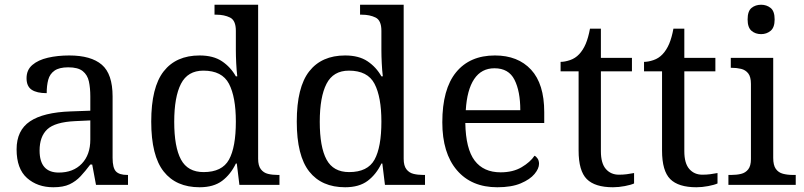

<svg xmlns="http://www.w3.org/2000/svg" viewBox="-20 -780 3390 810"><path d="M205 10Q138 10 94 -29Q50 -68 50 -150Q50 -230 106.5 -268Q163 -306 278 -310L361 -313V-373Q361 -409 355 -436.5Q349 -464 329 -480Q309 -496 268 -496Q230 -496 210 -482Q190 -468 183.5 -443.5Q177 -419 177 -387Q135 -387 113.5 -401.5Q92 -416 92 -450Q92 -485 116.5 -506Q141 -527 182 -536.5Q223 -546 272 -546Q364 -546 409.5 -507Q455 -468 455 -373V-114Q455 -72 469 -57Q483 -42 517 -42H520V0H385L369 -86H361Q340 -58 320 -36.5Q300 -15 273.5 -2.5Q247 10 205 10ZM228 -52Q289 -52 325 -89.5Q361 -127 361 -191V-272L297 -269Q212 -265 179.5 -234.5Q147 -204 147 -145Q147 -52 228 -52Z M822 10Q723 10 670.5 -56.5Q618 -123 618 -267Q618 -412 670.5 -479Q723 -546 822 -546Q880 -546 916.5 -521.5Q953 -497 975 -458H981Q978 -483 976.5 -513.5Q975 -544 975 -568V-650Q975 -694 950.5 -706Q926 -718 893 -718H885V-760H1069V-110Q1069 -81 1080.5 -66Q1092 -51 1110.5 -46.5Q1129 -42 1151 -42H1159V0H990L979 -90H975Q953 -44 917 -17Q881 10 822 10ZM839 -54Q917 -54 946 -106.5Q975 -159 975 -267Q975 -371 946 -426.5Q917 -482 838 -482Q772 -482 743.5 -426.5Q715 -371 715 -266Q715 -160 743.5 -107Q772 -54 839 -54Z M1436 10Q1337 10 1284.5 -56.5Q1232 -123 1232 -267Q1232 -412 1284.5 -479Q1337 -546 1436 -546Q1494 -546 1530.5 -521.5Q1567 -497 1589 -458H1595Q1592 -483 1590.5 -513.5Q1589 -544 1589 -568V-650Q1589 -694 1564.5 -706Q1540 -718 1507 -718H1499V-760H1683V-110Q1683 -81 1694.5 -66Q1706 -51 1724.5 -46.5Q1743 -42 1765 -42H1773V0H1604L1593 -90H1589Q1567 -44 1531 -17Q1495 10 1436 10ZM1453 -54Q1531 -54 1560 -106.5Q1589 -159 1589 -267Q1589 -371 1560 -426.5Q1531 -482 1452 -482Q1386 -482 1357.5 -426.5Q1329 -371 1329 -266Q1329 -160 1357.5 -107Q1386 -54 1453 -54Z M2078 10Q1969 10 1907.5 -62Q1846 -134 1846 -264Q1846 -404 1904 -475Q1962 -546 2068 -546Q2165 -546 2220.5 -486Q2276 -426 2276 -307V-261H1943Q1945 -152 1982.5 -102.5Q2020 -53 2092 -53Q2144 -53 2180.5 -74.5Q2217 -96 2235 -123Q2242 -120 2248 -111Q2254 -102 2254 -89Q2254 -69 2235 -46Q2216 -23 2177 -6.5Q2138 10 2078 10ZM2175 -315Q2175 -395 2150.5 -443.5Q2126 -492 2066 -492Q2011 -492 1980.5 -446.5Q1950 -401 1945 -315Z M2566 10Q2490 10 2455.5 -24.5Q2421 -59 2421 -145V-479H2345V-519Q2363 -519 2385 -526.5Q2407 -534 2423 -551Q2440 -569 2451 -595Q2462 -621 2469 -659H2515V-536H2646V-479H2515V-142Q2515 -91 2536 -67Q2557 -43 2591 -43Q2609 -43 2624 -45Q2639 -47 2655 -50V-6Q2642 0 2616 5Q2590 10 2566 10Z M2918 10Q2842 10 2807.5 -24.5Q2773 -59 2773 -145V-479H2697V-519Q2715 -519 2737 -526.5Q2759 -534 2775 -551Q2792 -569 2803 -595Q2814 -621 2821 -659H2867V-536H2998V-479H2867V-142Q2867 -91 2888 -67Q2909 -43 2943 -43Q2961 -43 2976 -45Q2991 -47 3007 -50V-6Q2994 0 2968 5Q2942 10 2918 10Z M3053 0V-42H3066Q3088 -42 3106.5 -46.5Q3125 -51 3136.5 -65.5Q3148 -80 3148 -109V-426Q3148 -456 3136.5 -470.5Q3125 -485 3106.5 -489.5Q3088 -494 3066 -494H3063V-536H3242V-114Q3242 -83 3253 -67.5Q3264 -52 3283 -47Q3302 -42 3324 -42H3337V0ZM3191 -636Q3167 -636 3150.5 -650Q3134 -664 3134 -698Q3134 -733 3150.5 -746.5Q3167 -760 3191 -760Q3214 -760 3231 -746.5Q3248 -733 3248 -698Q3248 -664 3231 -650Q3214 -636 3191 -636Z"/></svg>

Font: Noto Serif Toto
Style: Regular
Weight: 400
Designer: Monotype Design Team
Foundry: Monotype Imaging Inc.
Version: Version 2.001